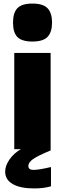

<svg xmlns="http://www.w3.org/2000/svg" viewBox="-20 -837 364 1077"><path d="M60 -540H264V7Q193 36 166 55Q139 74 139 94Q139 116 168 116Q174 116 185.5 115Q197 114 210.5 111.5Q224 109 238.5 106Q253 103 266 100V208Q225 220 172 220Q94 220 51.5 195.5Q9 171 9 126Q9 93 33 58Q57 23 97 0H60ZM162 -604Q103 -604 78 -629Q53 -654 53 -710Q53 -766 78 -791.5Q103 -817 162 -817Q222 -817 247 -790.5Q272 -764 272 -710Q272 -657 247 -630.5Q222 -604 162 -604Z"/></svg>

Font: Encode Sans Wide
Style: ExtraBold
Weight: 800
Designer: Pablo Impallari, Andres Torresi
Foundry: Pablo Impallari, Andres Torresi
Version: Version 1.000; ttfautohint (v1.00) -l 8 -r 50 -G 200 -x 14 -